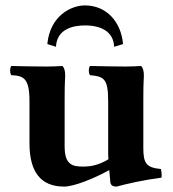

<svg xmlns="http://www.w3.org/2000/svg" viewBox="-20 -680 638 710"><path d="M510 -133V-306C510 -390 512 -378 512 -402C512 -419 508 -430 502 -436C484 -435 464 -434 445 -434C417 -434 352 -435 313 -436C307 -430 307 -408 313 -402C364 -397 380 -390 380 -306V-121C380 -111 380 -101 381 -91C340 -66 307 -64 289 -64C249 -64 219 -69 219 -139V-306C219 -390 221 -378 221 -402C221 -419 217 -430 211 -436C193 -435 172 -434 154 -434C103 -434 65 -435 22 -436C16 -430 16 -408 22 -402C68 -400 89 -390 89 -306V-150C89 -44 131 10 217 10C253 10 326 -19 384 -51C386 -26 388 -7 388 -7C389 5 397 10 411 10C448 0 508 -14 577 -23C579 -29 577 -49 575 -55C521 -60 510 -76 510 -133ZM402 -507 435 -517C428 -598 375 -660 294 -660C243 -660 165 -622 155 -517L187 -507C190 -571 247 -586 294 -586C357 -586 400 -561 402 -507Z"/></svg>

Font: Libertinus Serif
Style: Bold
Weight: 700
Designer: Philipp H. Poll, Khaled Hosny
Foundry: Caleb Maclennan
Version: Version 7.050;RELEASE